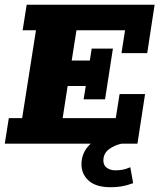

<svg xmlns="http://www.w3.org/2000/svg" viewBox="-20 -603 669 806"><path d="M0 0 17 -107H73L131 -476H75L92 -583H629L598 -380H490L505 -476H301L281 -349H357L365 -399H454L421 -186H331L340 -242H264L243 -107H466L482 -208H589L557 0H491Q461 6 437.5 23.5Q414 41 414 71Q414 91 428.5 101.5Q443 112 465 112Q483 112 497 109Q511 106 527 99L539 166Q511 176 489.5 179.5Q468 183 445 183Q383 183 352.5 155.5Q322 128 322 87Q322 36 360 1Q360 1 361 0Z"/></svg>

Font: Rokkitt SemiBold ExtraBold
Style: Italic
Weight: 800
Italic angle: -9°
Version: Version 3.103